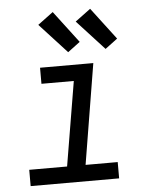

<svg xmlns="http://www.w3.org/2000/svg" viewBox="-54 -822 709 869"><g transform="rotate(-5 300.0 -388.0)"><path d="M50 0V-74H222L286 -457H139V-530H381L306 -74H452V0ZM442 -589 318 -724 388 -776 498 -631ZM272 -589 148 -724 218 -776 328 -631Z"/></g></svg>

Font: Iosevka Slab Extended Oblique
Style: Regular
Weight: 400
Width: 7
Italic angle: -9°
Monospace: yes
Designer: Belleve Invis
Foundry: Belleve Invis
Version: Version 11.1.0; ttfautohint (v1.8.3)